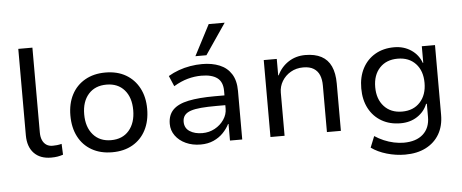

<svg xmlns="http://www.w3.org/2000/svg" viewBox="-57 -901 2967 1233"><g transform="rotate(-5 1426.0 -284.5)"><path d="M242 9Q171 9 131.5 -32.5Q92 -74 92 -148V-705H183V-158Q183 -129 192 -108.5Q201 -88 217.5 -77Q234 -66 258 -66Q272 -66 286 -67.5Q300 -69 316 -73L319 -3Q301 3 283 6Q265 9 242 9Z M636 9Q560 9 504 -23Q448 -55 418 -113Q388 -171 388 -249Q388 -326 418 -383.5Q448 -441 504 -473Q560 -505 635 -505Q712 -505 767 -473Q822 -441 852.5 -383.5Q883 -326 883 -249Q883 -171 853 -113Q823 -55 767.5 -23Q712 9 636 9ZM635 -69Q709 -69 751 -118Q793 -167 793 -249Q793 -331 751 -379Q709 -427 636 -427Q562 -427 519.5 -379Q477 -331 477 -249Q477 -167 519.5 -118Q562 -69 635 -69Z M1206 9Q1153 9 1110.5 -10.5Q1068 -30 1043.5 -64Q1019 -98 1019 -140Q1019 -197 1052 -230.5Q1085 -264 1152.5 -278Q1220 -292 1322 -292H1400V-229H1327Q1270 -229 1229 -225.5Q1188 -222 1161.5 -213Q1135 -204 1122 -187.5Q1109 -171 1109 -146Q1109 -105 1141.5 -84Q1174 -63 1223 -63Q1267 -63 1303.5 -83Q1340 -103 1362.5 -136Q1385 -169 1385 -207V-321Q1385 -379 1350 -405Q1315 -431 1248 -431Q1204 -431 1160 -419Q1116 -407 1069 -379L1040 -447Q1072 -466 1108 -479Q1144 -492 1182.5 -498.5Q1221 -505 1259 -505Q1323 -505 1371.5 -485Q1420 -465 1447 -422.5Q1474 -380 1474 -313V0H1395V-107H1392Q1377 -77 1351.5 -50.5Q1326 -24 1289.5 -7.5Q1253 9 1206 9ZM1221 -559 1324 -757H1427L1292 -559Z M1656 0V-496H1740V-390H1743Q1768 -443 1815.5 -474Q1863 -505 1924 -505Q1986 -505 2027.5 -483Q2069 -461 2089.5 -416.5Q2110 -372 2110 -305V0H2020V-300Q2020 -339 2008.5 -367Q1997 -395 1971.5 -411Q1946 -427 1904 -427Q1859 -427 1823.5 -406.5Q1788 -386 1767.5 -352Q1747 -318 1747 -278V0Z M2508 188Q2449 188 2390.5 171Q2332 154 2291 124L2320 52Q2347 70 2378.5 83.5Q2410 97 2443 104Q2476 111 2506 111Q2586 111 2630.5 71Q2675 31 2675 -40V-125H2670Q2651 -76 2605 -45.5Q2559 -15 2497 -15Q2427 -15 2374.5 -45.5Q2322 -76 2293 -131Q2264 -186 2264 -260Q2264 -334 2293 -389Q2322 -444 2374.5 -474.5Q2427 -505 2497 -505Q2559 -505 2606 -473.5Q2653 -442 2672 -389H2675V-496H2760V-47Q2760 25 2729.5 77.5Q2699 130 2642.5 159Q2586 188 2508 188ZM2513 -89Q2586 -89 2629 -136Q2672 -183 2672 -260Q2672 -338 2629 -384Q2586 -430 2513 -430Q2440 -430 2397 -384Q2354 -338 2354 -260Q2354 -183 2397 -136Q2440 -89 2513 -89Z"/></g></svg>

Font: Nunito Sans 7pt
Style: Regular
Weight: 400
Designer: Vernon Adams
Foundry: Vernon Adams
Version: Version 3.101;gftools[0.9.27]